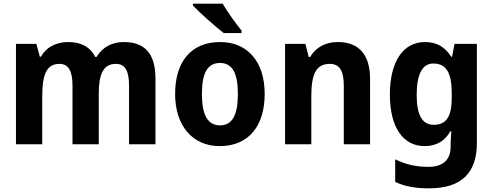

<svg xmlns="http://www.w3.org/2000/svg" viewBox="-20 -786 2685 1046"><path d="M655 -557C590 -557 538 -529 506 -476H499C474 -526 427 -557 353 -557C283 -557 230 -527 203 -477H197L178 -547H67V0H210V-258C210 -375 231 -438 304 -438C352 -438 375 -401 375 -320V0H518V-274C518 -381 542 -438 611 -438C660 -438 683 -403 683 -320V0H827V-357C827 -495 768 -557 655 -557Z M1193 -766H1031V-756C1065 -719 1154 -640 1199 -606H1296V-619C1268 -654 1218 -722 1193 -766ZM1422 -274C1422 -456 1323 -557 1180 -557C1021 -557 934 -450 934 -274C934 -102 1028 10 1177 10C1337 10 1422 -103 1422 -274ZM1080 -274C1080 -385 1109 -443 1178 -443C1248 -443 1276 -384 1276 -274C1276 -164 1248 -103 1179 -103C1109 -103 1080 -164 1080 -274Z M1821 -557C1753 -557 1700 -528 1669 -475H1662L1644 -547H1533V0H1676V-259C1676 -380 1700 -438 1777 -438C1831 -438 1853 -398 1853 -320V0H1996V-358C1996 -493 1930 -557 1821 -557Z M2295 -557C2178 -557 2104 -453 2104 -271C2104 -91 2177 10 2293 10C2361 10 2404 -20 2434 -71H2439C2437 -49 2435 -18 2435 1V13C2435 87 2391 123 2314 123C2245 123 2191 110 2133 82V205C2186 230 2243 240 2318 240C2497 240 2578 153 2578 -7V-547H2456L2443 -477H2438C2405 -529 2361 -557 2295 -557ZM2340 -440C2413 -440 2441 -388 2441 -276V-252C2441 -152 2412 -106 2343 -106C2281 -106 2250 -158 2250 -269C2250 -381 2281 -440 2340 -440Z"/></svg>

Font: Noto Sans Devanagari SemiCondensed
Style: Bold
Weight: 700
Width: 4
Designer: Jelle Bosma - Monotype Design Team
Foundry: Monotype Imaging Inc.
Version: Version 2.004